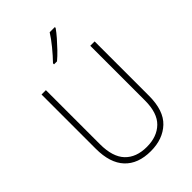

<svg xmlns="http://www.w3.org/2000/svg" viewBox="-275 -1062 1184 1184"><g transform="rotate(-45 317.0 -470.0)"><path d="M549 -240Q549 -111 485 -50.5Q421 10 316 10Q205 10 145.5 -53.5Q86 -117 86 -241V-714H124V-243Q124 -132 174.5 -79Q225 -26 317 -26Q406 -26 458.5 -77Q511 -128 511 -237V-714H549ZM438 -943Q422 -920 398 -892.5Q374 -865 348 -838Q322 -811 298 -791H272V-800Q304 -833 338 -874.5Q372 -916 393 -950H438Z"/></g></svg>

Font: Noto Sans Khmer UI SemiCondensed ExtraLight
Style: Regular
Weight: 200
Width: 4
Designer: Danh Hong and the Monotype Design Team
Foundry: Monotype Imaging Inc.
Version: Version 2.002; ttfautohint (v1.8.4.7-5d5b)